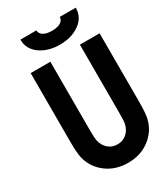

<svg xmlns="http://www.w3.org/2000/svg" viewBox="-277 -1282 1221 1407"><g transform="rotate(-30 333.5 -578.5)"><path d="M474 -1166.7H609.4Q609.4 -1086.6 542 -1038.1Q474.6 -989.6 375 -989.6Q275.4 -989.6 208 -1038.1Q140.6 -1086.6 140.6 -1166.7H276Q276 -1140 301.4 -1123.4Q326.8 -1106.8 375 -1106.8Q423.2 -1106.8 448.6 -1123.4Q474 -1140 474 -1166.7ZM83.3 -916.7H250V-333.3Q250 -272.1 254.6 -250Q264.3 -203.1 296.5 -174.5Q328.8 -145.8 375 -145.8Q421.2 -145.8 453.5 -174.5Q485.7 -203.1 495.4 -250Q500 -272.1 500 -333.3V-916.7H666.7V-333.3Q666.7 -241.5 656.2 -197.3Q634.1 -105.5 557.6 -47.5Q481.1 10.4 375 10.4Q268.9 10.4 192.4 -47.5Q115.9 -105.5 93.8 -197.3Q83.3 -241.5 83.3 -333.3Z"/></g></svg>

Font: Monoid
Style: Bold
Weight: 700
Width: 4
Designer: Andreas Larsen (@larsenwork)
Version: Version 0.61